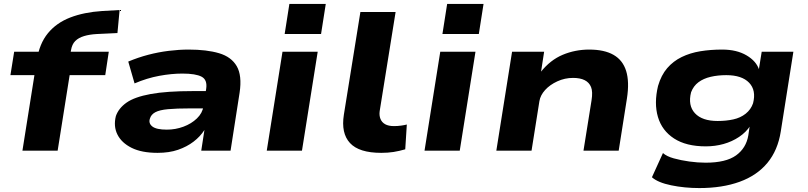

<svg xmlns="http://www.w3.org/2000/svg" viewBox="-20 -766 4106 976"><path d="M94 0 155 -384H33L52 -503H235L163 -440L167 -459Q180 -544 223.5 -597Q267 -650 337 -677Q407 -704 499 -710L588 -715L577 -598L472 -593Q435 -591 407 -582.5Q379 -574 362.5 -557.5Q346 -541 341 -511L334 -474L306 -503H533L515 -384H334L273 0Z M781 11Q700 11 649 -14.5Q598 -40 577 -82Q556 -124 569 -176Q583 -216 623.5 -244.5Q664 -273 745.5 -288Q827 -303 961 -303H1055L1042 -215H946Q877 -215 834 -211Q791 -207 769.5 -195.5Q748 -184 742 -163Q734 -139 754.5 -123Q775 -107 828 -107Q872 -107 912.5 -122Q953 -137 981 -164Q1009 -191 1014 -225L1028 -314Q1035 -360 1005 -376Q975 -392 907 -392Q852 -392 789.5 -380.5Q727 -369 664 -342L632 -453Q682 -474 733.5 -487.5Q785 -501 837.5 -507.5Q890 -514 939 -514Q1031 -514 1093.5 -495.5Q1156 -477 1183.5 -429.5Q1211 -382 1198 -295L1152 0H1003L1019 -104V-105Q998 -72 964 -46Q930 -20 885 -4.5Q840 11 781 11Z M1427 -593 1451 -746H1636L1612 -593ZM1336 0 1416 -503H1595L1515 0Z M1918 11Q1805 11 1759 -39Q1713 -89 1728 -183L1812 -705H1991L1910 -201Q1907 -179 1914 -161.5Q1921 -144 1938 -134.5Q1955 -125 1983 -125Q2001 -125 2019 -127.5Q2037 -130 2048 -133L2040 -7Q2009 2 1980.5 6.5Q1952 11 1918 11Z M2229 -593 2253 -746H2438L2414 -593ZM2138 0 2218 -503H2397L2317 0Z M2503 0 2583 -503H2746L2730 -399H2728Q2777 -461 2840.5 -487.5Q2904 -514 2975 -514Q3052 -514 3099 -487Q3146 -460 3163 -405Q3180 -350 3167 -266L3125 0H2946L2987 -256Q2994 -300 2984.5 -323.5Q2975 -347 2952 -358.5Q2929 -370 2893 -370Q2851 -370 2813 -352.5Q2775 -335 2751 -308.5Q2727 -282 2722 -252L2682 0Z M3535 190Q3460 190 3392 176Q3324 162 3294 135L3350 12Q3369 29 3405 39Q3441 49 3484 55Q3527 61 3567 61Q3670 61 3721.5 24Q3773 -13 3784 -78L3791 -126L3794 -127Q3773 -94 3737 -70Q3701 -46 3658 -34Q3615 -22 3568 -22Q3468 -22 3406.5 -62Q3345 -102 3324.5 -171.5Q3304 -241 3325 -329Q3341 -384 3371.5 -419.5Q3402 -455 3445 -476Q3488 -497 3540 -505.5Q3592 -514 3651 -514Q3725 -514 3775 -484.5Q3825 -455 3839 -411L3837 -410L3852 -503H4013L3949 -98Q3934 -2 3881 62Q3828 126 3740 158Q3652 190 3535 190ZM3628 -151Q3671 -151 3707.5 -159Q3744 -167 3770.5 -188Q3797 -209 3808 -241Q3825 -307 3788 -345.5Q3751 -384 3672 -384Q3629 -384 3592.5 -375.5Q3556 -367 3530.5 -348Q3505 -329 3493 -297Q3476 -230 3512.5 -190.5Q3549 -151 3628 -151Z"/></svg>

Font: Nunito Sans 7pt Expanded ExtraBold
Style: Italic
Weight: 800
Width: 7
Italic angle: -9°
Designer: Vernon Adams
Foundry: Vernon Adams
Version: Version 3.101;gftools[0.9.27]